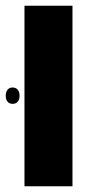

<svg xmlns="http://www.w3.org/2000/svg" viewBox="-41 -650 317 670"><path d="M44.4 0V-629.9H211.9V0ZM-14.6 -336.9Q-8.3 -344.7 2.9 -344.7Q14.2 -344.7 20.8 -336.9Q27.3 -329.1 27.3 -315.9Q27.3 -302.7 20.8 -295.2Q14.2 -287.6 2.9 -287.6Q-8.3 -287.6 -14.6 -295.2Q-21 -302.7 -21 -315.9Q-21 -329.1 -14.6 -336.9Z"/></svg>

Font: Open Sans Hebrew Condensed Extra Bold
Style: Regular
Weight: 800
Width: 3
Foundry: Ascender Corporation, Yanek Iontef
Version: Version 2.001;PS 002.001;hotconv 1.0.70;makeotf.lib2.5.58329